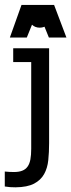

<svg xmlns="http://www.w3.org/2000/svg" viewBox="-49 -592 294 791"><path d="M-29.3 114.7Q-18.1 115.7 -9.8 116.2Q-1.5 116.7 8.3 116.7Q28.8 116.7 42.5 111.3Q56.2 106 64.5 94.5Q72.8 83 76.2 64.9Q79.6 46.9 79.6 21V-336.4H5.4V-393.1H153.3V-2Q153.3 35.2 149.9 67.9Q146.5 100.6 132.8 125.2Q119.1 149.9 91.3 164.6Q63.5 179.2 15.1 179.7Q2.9 179.7 -7.3 179Q-17.6 178.2 -29.3 176.3ZM69.8 -520.5Q69.8 -538.6 82.8 -550.8Q95.7 -563 114.7 -563Q133.8 -563 146.7 -550.8Q159.7 -538.6 159.7 -520.5Q159.7 -502.4 146.7 -490.2Q133.8 -478 114.7 -478Q95.7 -478 82.8 -490.2Q69.8 -502.4 69.8 -520.5ZM-8.3 -437.5 39.6 -571.8H173.8L224.6 -437.5H152.3L106.9 -549.8L61.5 -437.5Z"/></svg>

Font: Rokkitt
Style: Regular
Weight: 400
Version: Version 1.2; ttfautohint (v1.5) -l 7 -r 28 -G 50 -x 13 -D la